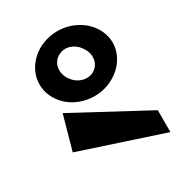

<svg xmlns="http://www.w3.org/2000/svg" viewBox="-136 -629 667 720"><g transform="rotate(-30 197.5 -269.0)"><path d="M58.6 -398.4Q58.6 -427.7 71.3 -453.6Q84 -479.5 105.5 -498.5Q127 -517.6 155.8 -528.3Q184.6 -539.1 216.8 -539.1Q249 -539.1 277.8 -527.8Q306.6 -516.6 328.1 -497.6Q349.6 -478.5 362.3 -452.6Q375 -426.8 375 -398.4Q375 -370.1 362.3 -344.2Q349.6 -318.4 328.1 -299.3Q306.6 -280.3 277.8 -269Q249 -257.8 216.8 -257.8Q184.6 -257.8 155.8 -268.6Q127 -279.3 105.5 -298.3Q84 -317.4 71.3 -343.3Q58.6 -369.1 58.6 -398.4ZM168 -451.2Q149.4 -433.6 149.4 -407.2Q149.4 -392.6 155.8 -378.9Q162.1 -365.2 172.4 -354.5Q182.6 -343.8 196.8 -337.4Q210.9 -331.1 225.6 -331.1Q250 -331.1 266.6 -347.7Q283.2 -364.3 283.2 -389.6Q283.2 -404.3 276.9 -418Q270.5 -431.6 260.3 -442.9Q250 -454.1 236.3 -460.4Q222.7 -466.8 209 -466.8Q186.5 -466.8 168 -451.2ZM394.5 -93.8V1L39.1 -116.2L80.1 -262.7Z"/></g></svg>

Font: Shorif Bongobondhu ANSI V2
Style: Regular
Weight: 400
Designer: Shorif Uddin Shishir, Shorif art & Design, e-mail : shorifart@gmail.com, facebook : Shorif2001
Foundry: Lipighor Font Foundry
Version: Designed By Shorif Uddin Shishir | Build By Niladri Shekhar 